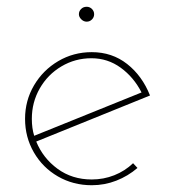

<svg xmlns="http://www.w3.org/2000/svg" viewBox="-20 -541 507 567"><path d="M373 -59 386 -45Q358 -21 323.5 -7.5Q289 6 251 6Q196 6 151 -20Q106 -46 80 -91Q54 -136 54 -190Q54 -244 80.5 -289Q107 -334 152 -360.5Q197 -387 251 -387Q311 -387 355.5 -352Q400 -317 423 -259L87 -123Q107 -74 150 -42.5Q193 -11 251 -11Q286 -11 317.5 -23.5Q349 -36 373 -59ZM74 -190Q74 -162 81 -140L398 -268Q375 -313 336.5 -341Q298 -369 250 -369Q202 -369 161.5 -345Q121 -321 97.5 -280Q74 -239 74 -190ZM236 -521Q245 -521 251.5 -514.5Q258 -508 258 -499Q258 -490 251.5 -483.5Q245 -477 236 -477Q227 -477 220 -484Q213 -491 213 -499Q213 -508 219.5 -514.5Q226 -521 236 -521Z"/></svg>

Font: Josefin Sans Thin
Style: Regular
Weight: 250
Designer: Santiago Orozco
Foundry: Typemade
Version: Version 2.000